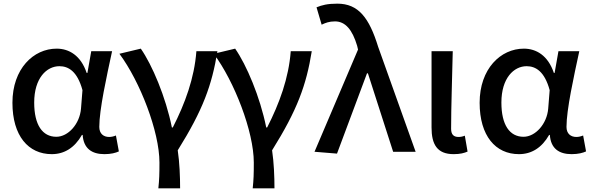

<svg xmlns="http://www.w3.org/2000/svg" viewBox="-20 -830 3237 1050"><path d="M263 13C332 13 388 -22 428 -92H432C437 -18 482 13 551 13C587 13 613 6 630 -2L614 -89C602 -84 589 -81 577 -81C546 -81 523 -99 523 -136C523 -231 563 -411 593 -550H479L458 -431H454C422 -527 357 -564 290 -564C163 -564 48 -454 48 -268C48 -87 135 13 263 13ZM288 -82C212 -82 167 -147 167 -269C167 -403 235 -468 305 -468C354 -468 403 -440 431 -337L423 -236C416 -152 353 -82 288 -82Z M846 200H965C965 137 962 59 952 -8C1090 -229 1139 -364 1169 -550H1054C1043 -403 992 -264 925 -133H920C886 -301 812 -475 750 -564L633 -536C746 -384 852 -110 852 59C852 125 851 151 846 200Z M1362 200H1481C1481 137 1478 59 1468 -8C1606 -229 1655 -364 1685 -550H1570C1559 -403 1508 -264 1441 -133H1436C1402 -301 1328 -475 1266 -564L1149 -536C1262 -384 1368 -110 1368 59C1368 125 1367 151 1362 200Z M1823 10 1987 -429H1992L2130 0H2253L2048 -574C1999 -733 1940 -810 1825 -810C1770 -810 1741 -802 1711 -790L1739 -695C1760 -705 1780 -713 1812 -713C1869 -713 1907 -667 1933 -580L1938 -559L1700 0Z M2461 13C2497 13 2518 7 2537 -1L2522 -88C2510 -83 2498 -81 2488 -81C2462 -81 2447 -93 2447 -126C2447 -246 2453 -408 2456 -550H2340V-133C2340 -41 2370 13 2461 13Z M2818 13C2887 13 2943 -22 2983 -92H2987C2992 -18 3037 13 3106 13C3142 13 3168 6 3185 -2L3169 -89C3157 -84 3144 -81 3132 -81C3101 -81 3078 -99 3078 -136C3078 -231 3118 -411 3148 -550H3034L3013 -431H3009C2977 -527 2912 -564 2845 -564C2718 -564 2603 -454 2603 -268C2603 -87 2690 13 2818 13ZM2843 -82C2767 -82 2722 -147 2722 -269C2722 -403 2790 -468 2860 -468C2909 -468 2958 -440 2986 -337L2978 -236C2971 -152 2908 -82 2843 -82Z"/></svg>

Font: Noto Sans JP Medium
Style: Regular
Weight: 500
Designer: Ryoko NISHIZUKA  (kana, bopomofo & ideographs); Paul D. Hunt (Latin, Greek & Cyrillic); Sandoll Communications , Soo-you
Foundry: Adobe
Version: Version 2.002;hotconv 1.0.116;makeotfexe 2.5.65601